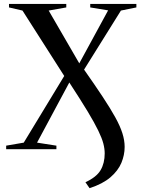

<svg xmlns="http://www.w3.org/2000/svg" viewBox="-20 -763 729 982"><path d="M438 199.5 417 169Q473.5 143 494.5 107.2Q515.5 71.5 515.5 21.5Q515.5 -2 508.5 -29Q501.5 -56 482.5 -95.2Q463.5 -134.5 427.8 -193.8Q392 -253 334.5 -341L169.5 -33.5L268.5 -18V0H11.5V-18L101.5 -33.5L308.5 -374.5L95 -709L26 -725V-743H319V-725L229 -709L385.5 -439L533 -710L441.5 -725V-743H677.5V-725L598.5 -709L410 -407Q465.5 -328 505 -268.2Q544.5 -208.5 569.5 -163.2Q594.5 -118 606 -81.5Q617.5 -45 617.5 -11.5Q617.5 30 600.8 70Q584 110 544.8 143.8Q505.5 177.5 438 199.5Z"/></svg>

Font: Merriweather 144pt
Style: Regular
Weight: 400
Version: Version 2.100